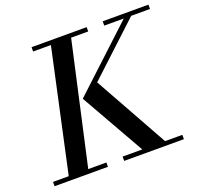

<svg xmlns="http://www.w3.org/2000/svg" viewBox="-129 -899 1092 1045"><g transform="rotate(-20 416.5 -377.0)"><path d="M156 -729V-754H475V-729H376L219 -25H324V0H15V-25H106L259 -729ZM568 -729V-754H833V-729H724L426 -452L664 -25H764V0H418V-25H532L322 -395L681 -729Z"/></g></svg>

Font: Libre Bodoni
Style: Italic
Weight: 400
Italic angle: -13°
Designer: Pablo Impallari, Rodrigo Fuenzalida
Foundry: Pablo Impallari, Rodrigo Fuenzalida
Version: Version 1.001